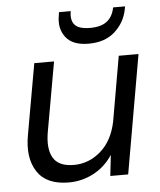

<svg xmlns="http://www.w3.org/2000/svg" viewBox="-52 -755 679 813"><g transform="rotate(-5 287.5 -349.0)"><path d="M208 12Q113 12 74 -48Q35 -108 53 -205L106 -504H190L138 -211Q125 -139 148 -99.5Q171 -60 236 -60Q299 -60 349.5 -103.5Q400 -147 417 -228L465 -504H549L461 0H385L395 -89Q364 -41 314.5 -14.5Q265 12 208 12ZM343 -566Q275 -566 246 -603.5Q217 -641 227 -696L229 -710H279Q272 -672 289.5 -652Q307 -632 355 -632Q402 -632 427 -652Q452 -672 459 -710H510L507 -695Q496 -641 454 -603.5Q412 -566 343 -566Z"/></g></svg>

Font: DM Sans Italic
Style: Regular
Weight: 400
Italic angle: -10°
Designer: Colophon Foundry, Jonny Pinhorn
Foundry: Colophon Foundry
Version: Version 4.004; ttfautohint (v1.8.4.7-5d5b)